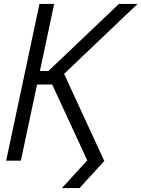

<svg xmlns="http://www.w3.org/2000/svg" viewBox="-20 -820 722 980"><path d="M119.5 -388.5 134.5 -457.5H227L587 -800H682L250 -388.5ZM296 140 424 0H513.5L386 140ZM11.5 0 181.5 -800H256.5L86.5 0ZM426 0 231 -422 290.5 -479 511.5 0Z"/></svg>

Font: Victor Mono Thin
Style: Italic
Weight: 100
Italic angle: -12°
Monospace: yes
Designer: Rune Bjørnerås
Version: Version 1.561;gftools[0.9.30]